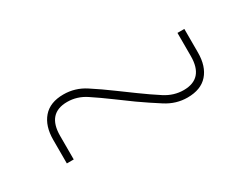

<svg xmlns="http://www.w3.org/2000/svg" viewBox="-30 -572 600 459"><g transform="rotate(-30 270.0 -342.5)"><path d="M297 -335 284 -319 243 -349Q216 -369 192.5 -384.5Q169 -400 142 -400Q87 -400 87 -338V-273H68V-338Q68 -376 87 -398Q106 -420 143 -420Q175 -420 202 -402.5Q229 -385 256 -365ZM243 -349 256 -365 297 -335Q323 -316 347 -300.5Q371 -285 398 -285Q453 -285 453 -347V-411H472V-346Q472 -308 453 -286.5Q434 -265 397 -265Q366 -265 338.5 -282.5Q311 -300 284 -319Z"/></g></svg>

Font: Montagu Slab 144pt Thin
Style: Regular
Weight: 250
Version: Version 1.000